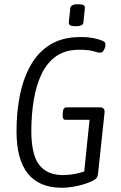

<svg xmlns="http://www.w3.org/2000/svg" viewBox="-20 -881 570 907"><path d="M273 6Q58 6 58 -261Q58 -353 74.5 -433.5Q91 -514 126.5 -575.5Q162 -637 219.5 -671.5Q277 -706 360 -706Q397 -706 423.5 -700.5Q450 -695 467 -687Q478 -683 478 -670Q478 -658 471 -645Q464 -632 455 -632Q444 -632 421.5 -639Q399 -646 354 -646Q289 -646 245.5 -615.5Q202 -585 176.5 -531.5Q151 -478 139.5 -408.5Q128 -339 128 -262Q128 -151 165 -102.5Q202 -54 278 -54Q306 -54 332 -59Q358 -64 378 -71L403 -315H289Q275 -315 276 -338L277 -351Q278 -374 296 -374H451Q476 -374 474 -350L443 -60Q441 -47 436.5 -40.5Q432 -34 418 -27Q385 -11 344.5 -2.5Q304 6 273 6ZM338 -757Q319 -757 311.5 -761.5Q304 -766 305 -775L312 -843Q313 -851 321.5 -856Q330 -861 349 -861Q368 -861 375 -856.5Q382 -852 381 -843L374 -775Q372 -757 338 -757Z"/></svg>

Font: Asap Condensed Condensed Light
Style: Italic
Weight: 300
Width: 3
Italic angle: -6°
Designer: Pablo Cosgaya
Foundry: Omnibus-Type
Version: Version 3.001; ttfautohint (v1.8.4.7-5d5b)